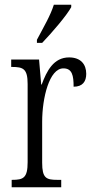

<svg xmlns="http://www.w3.org/2000/svg" viewBox="-20 -786 393 806"><path d="M135 -619V-606H157C200 -651 260 -721 279 -756V-766H206C192 -721 164 -674 135 -619ZM29 0H237V-31H221C174 -31 157 -38 157 -103V-275C157 -375 187 -499 246 -499C283 -499 289 -469 289 -422C327 -422 342 -444 342 -476C342 -516 319 -545 270 -545C205 -545 176 -488 155 -431H153L144 -536H27V-505H30C78 -505 96 -497 96 -433V-105C96 -39 78 -31 31 -31H29Z"/></svg>

Font: Noto Serif Georgian ExtraCondensed Light
Style: Regular
Weight: 300
Width: 2
Designer: Monotype Design Team, Akaki Razmadze
Foundry: Google LLC
Version: Version 2.003